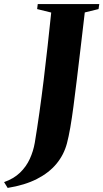

<svg xmlns="http://www.w3.org/2000/svg" viewBox="-112 -763 506 941"><path d="M-74.5 158 -92 129.5Q-45 113 -14.2 83.5Q16.5 54 34 15.8Q51.5 -22.5 58.5 -63.5Q70 -132.5 81 -210.5Q92 -288.5 102.2 -371.8Q112.5 -455 121.5 -538.5Q130.5 -622 139 -701.5L70 -718.5L73 -743H374.5L371 -718.5L303.5 -702Q292.5 -608.5 282.8 -526Q273 -443.5 264.5 -372.5Q256 -301.5 248.2 -242.8Q240.5 -184 232.5 -138Q224.5 -92 216 -60Q201 -4 164.5 40Q128 84 68.8 114.2Q9.5 144.5 -74.5 158Z"/></svg>

Font: Merriweather 120pt ExtraBold
Style: Italic
Weight: 800
Italic angle: -7.8°
Version: Version 2.101